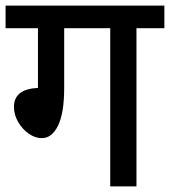

<svg xmlns="http://www.w3.org/2000/svg" viewBox="-30 -668 609 688"><path d="M559 -567H459V0H365V-567H200V-353Q200 -263 178 -218Q156 -173 120 -173Q96 -173 73 -189Q50 -205 35 -231Q20 -257 20 -285Q20 -349 106 -353V-567H-10V-648H559Z"/></svg>

Font: Madhuban
Style: Regular
Weight: 400
Designer: jaikishan Patel
Foundry: MagicType
Version: Version 1.000